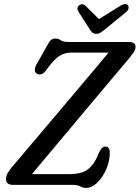

<svg xmlns="http://www.w3.org/2000/svg" viewBox="-20 -905 684 940"><path d="M336 0H43Q9.5 0 9.5 -29.5Q9.5 -43.5 17.2 -56.8Q25 -70 36 -84Q48.5 -98.5 81.2 -137.2Q114 -176 159.2 -229.5Q204.5 -283 255.5 -343.2Q306.5 -403.5 355.8 -462Q405 -520.5 446 -569Q487 -617.5 511.5 -647.5H327Q294.5 -647.5 268 -629.2Q241.5 -611 208.5 -564.5Q196.5 -547 184.8 -542.5Q173 -538 162 -543.5Q151 -549 150.5 -560.8Q150 -572.5 157.5 -587.5L210 -680Q220 -700.5 229.2 -708.5Q238.5 -716.5 251 -716.5Q266 -716.5 277.5 -708Q289 -699.5 314.5 -699.5H610Q644 -699.5 643.5 -675Q643.5 -663.5 635 -650.2Q626.5 -637 613 -620.5Q600 -605 566.5 -565.2Q533 -525.5 487.2 -471Q441.5 -416.5 390.2 -355.5Q339 -294.5 289.8 -235.8Q240.5 -177 200 -128.8Q159.5 -80.5 136.5 -52.5H318.5Q352.5 -52.5 379 -60.2Q405.5 -68 426.2 -90.5Q447 -113 464 -156.5Q478 -187.5 495.5 -187.5Q517.5 -187.5 517.5 -156Q517 -114 499.5 -74.8Q482 -35.5 455.5 -10.2Q429 15 401 15Q385.5 15 372.8 7.5Q360 0 336 0ZM498 -764.5Q484.5 -753.5 474.2 -746.5Q464 -739.5 451.5 -739.5Q438.5 -739.5 431.5 -746Q424.5 -752.5 417.5 -764.5L363.5 -849Q353 -868 368 -879.5Q384 -890.5 399.5 -876L464.5 -811.5L568 -876Q595 -892 606.5 -879.5Q610.5 -874.5 609.5 -865Q608.5 -855.5 598.5 -847Z"/></svg>

Font: Fraunces 144pt S100
Style: Italic
Weight: 400
Italic angle: -16°
Version: Version 1.000; ttfautohint (v1.8.3)